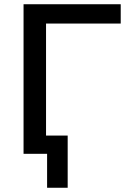

<svg xmlns="http://www.w3.org/2000/svg" viewBox="-20 -725 610 905"><path d="M202 160V0H96V-86H299V160ZM91 0V-705H549V-614H197V0Z"/></svg>

Font: NunitoSans_10ptSemiBold
Style: Regular
Weight: 600
Designer: Vernon Adams
Foundry: Vernon Adams
Version: Version 3.101;gftools[0.9.27]